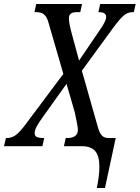

<svg xmlns="http://www.w3.org/2000/svg" viewBox="-58 -734 701 964"><path d="M441 103Q441 48 419.5 24Q398 0 352 0H263L272 -41H282Q306 -41 319.5 -51.5Q333 -62 333 -82Q333 -92 329 -113Q325 -134 318 -168L276 -313L151 -138Q134 -114 125 -96.5Q116 -79 116 -65Q116 -52 126.5 -46.5Q137 -41 162 -41H164L155 0H-38L-28 -41H-23Q1 -41 21.5 -56Q42 -71 73 -113L260 -363L185 -622Q177 -650 163 -661.5Q149 -673 126 -673H115L124 -714H354L345 -673H327Q288 -673 288 -643Q288 -615 304 -559L339 -430L443 -583Q475 -628 475 -649Q475 -673 438 -673H436L445 -714H623L614 -673H607Q584 -673 564.5 -657Q545 -641 513 -598L353 -379L433 -97Q442 -65 454 -53Q466 -41 488 -41H523L469 210H428Q441 148 441 103Z"/></svg>

Font: Noto Serif Cond
Style: Italic
Weight: 400
Width: 3
Italic angle: -12°
Designer: Monotype Design Team
Foundry: Monotype Imaging Inc.
Version: Version 1.001